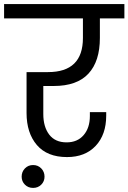

<svg xmlns="http://www.w3.org/2000/svg" viewBox="-47 -760 629 940"><path d="M165 -339V-202Q165 -139 194 -101Q223 -63 279 -63Q332 -63 362.5 -98.5Q393 -134 393 -192V-211H473V-194Q473 -101 421.5 -46Q370 9 281 9Q184 9 133.5 -50Q83 -109 83 -207V-407H188Q359 -407 359 -574V-670H-27V-740H562V-670H442V-574Q442 -460 386 -399.5Q330 -339 216 -339ZM171 105Q171 128 155 144Q139 160 115 160Q91 160 75 144Q59 128 59 105Q59 81 75 64.5Q91 48 115 48Q139 48 155 64.5Q171 81 171 105Z"/></svg>

Font: MSTAGE
Style: Regular
Weight: 400
Designer: Ninad Kale (Devanagari), Jonny Pinhorn (Latin)
Foundry: Indian Type Foundry
Version: 4.004